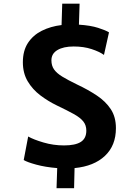

<svg xmlns="http://www.w3.org/2000/svg" viewBox="-20 -880 722 1012"><path d="M278 112 281.5 6Q219.5 1 171 -12.2Q122.5 -25.5 105 -36.5L128.5 -160.5Q156.5 -144.5 209 -129Q261.5 -113.5 317.5 -113.5Q377 -113.5 406 -132Q435 -150.5 435 -191.5Q435 -220 419 -240Q403 -260 368.8 -279Q334.5 -298 280 -324Q233.5 -346.5 192.5 -377.5Q151.5 -408.5 126 -451.5Q100.5 -494.5 100.5 -552Q100.5 -612.5 127.2 -653.5Q154 -694.5 200.2 -717.8Q246.5 -741 304.5 -748L308 -860.5H399.5L396 -750Q457.5 -746 497.2 -733.2Q537 -720.5 554.5 -709.5L528 -590.5Q504.5 -607.5 463 -621.2Q421.5 -635 368 -635Q314.5 -635 282.8 -616.2Q251 -597.5 251 -562Q251 -534 264.8 -514.2Q278.5 -494.5 308.2 -476.2Q338 -458 386.5 -434.5Q444 -407.5 490.5 -376.5Q537 -345.5 564 -304.5Q591 -263.5 591 -204.5Q591 -113 533.2 -58.5Q475.5 -4 373 6L370.5 112Z"/></svg>

Font: Merriweather Sans
Style: Bold
Weight: 700
Designer: Eben Sorkin
Foundry: Eben Sorkin
Version: Version 1.008; ttfautohint (v1.7.19-72a1) -l 8 -r 50 -G 200 